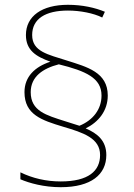

<svg xmlns="http://www.w3.org/2000/svg" viewBox="-20 -779 558 800"><path d="M82 -395C82 -301 154 -278 243 -251C328 -226 397 -203 397 -133C397 -67 349 -23 233 -23C173 -23 116 -36 65 -61V-32C102 -16 163 1 233 1C360 1 423 -52 423 -133C423 -193 386 -223 337 -244C390 -270 429 -317 429 -381C429 -478 343 -500 258 -527C180 -552 114 -564 114 -633C114 -701 170 -735 263 -735C314 -735 370 -724 406 -706L417 -730C376 -747 323 -759 263 -759C155 -759 88 -712 88 -633C88 -569 131 -543 190 -522C126 -501 82 -460 82 -395ZM108 -395C108 -460 159 -494 225 -511C338 -483 403 -454 403 -381C403 -323 367 -278 311 -255L251 -274C173 -299 108 -316 108 -395Z"/></svg>

Font: Noto Sans Gujarati UI Thin
Style: Regular
Weight: 100
Designer: Jelle Bosma - Monotype Design Team, Universal Thirst
Foundry: Monotype Imaging Inc.
Version: Version 2.106